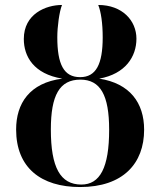

<svg xmlns="http://www.w3.org/2000/svg" viewBox="-20 -744 646 774"><path d="M303 10C476 10 561 -85 561 -221C561 -330 503 -408 380 -427C486 -446 530 -516 530 -588C530 -661 473 -724 376 -724C387 -697 394 -651 394 -593C394 -485 367 -433 303 -433C237 -433 211 -485 211 -594C211 -636 219 -697 230 -724C165 -724 76 -688 76 -587C76 -516 116 -446 231 -427C99 -410 45 -327 45 -222C45 -68 145 10 303 10ZM308 0C223 0 185 -69 185 -222C185 -360 220 -423 304 -423C385 -423 420 -360 420 -221C420 -68 383 0 308 0Z"/></svg>

Font: Noto Serif Display ExtraCondensed
Style: Bold
Weight: 700
Width: 2
Designer: Monotype Design Team
Foundry: Monotype Imaging Inc.
Version: Version 2.009